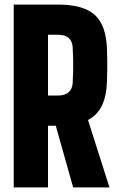

<svg xmlns="http://www.w3.org/2000/svg" viewBox="-20 -820 517 840"><path d="M40 0V-800H233Q345 -800 394.8 -754.8Q444.5 -709.5 448 -605Q449 -577 449.2 -556Q449.5 -535 449.2 -514Q449 -493 448 -465Q446 -400 426.2 -358.5Q406.5 -317 365 -295L459 0H300L224 -270H190V0ZM190 -402H233Q264.5 -402 280.5 -416.5Q296.5 -431 298 -457Q299.5 -481.5 300 -508.2Q300.5 -535 300 -561.8Q299.5 -588.5 298 -613Q296.5 -639.5 280.5 -653.8Q264.5 -668 233 -668H190Z"/></svg>

Font: Big Shoulders Display Thin Black
Style: Regular
Weight: 900
Version: Version 2.002